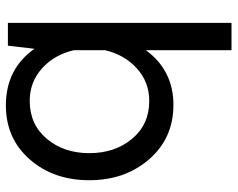

<svg xmlns="http://www.w3.org/2000/svg" viewBox="-96 -694 797 644"><g transform="rotate(90 302.0 -371.5)"><path d="M331.1 -555.2Q442.9 -555.2 513.4 -474.1Q584 -393.1 584 -272.9Q584 -152.8 513.9 -73Q443.8 6.8 333 6.8Q210.9 6.8 143.1 -88.9L132.8 0H56.2V-750H147.9V-462.9Q215.8 -555.2 331.1 -555.2ZM317.9 -73.2Q397 -73.2 445.1 -130.6Q493.2 -188 493.2 -272.9Q493.2 -358.9 445.1 -416.5Q397 -474.1 317.9 -474.1Q254.9 -474.1 209 -432.6Q163.1 -391.1 147.9 -326.2V-221.2Q163.1 -155.3 209 -114.3Q254.9 -73.2 317.9 -73.2Z"/></g></svg>

Font: Oakes Grotesk
Style: Regular
Weight: 400
Designer: Samuel Oakes
Foundry: Samuel Oakes
Version: Version 1.0 | wf-rip DC20170320